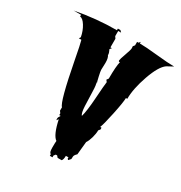

<svg xmlns="http://www.w3.org/2000/svg" viewBox="-190 -881 1024 1084"><g transform="rotate(30 321.5 -339.0)"><path d="M429.7 -101.1 421.4 -16.6Q407.2 -3.4 406.2 5.9Q405.3 15.1 405.3 23.4L396 34.2Q395.5 34.7 395 35.2Q392.6 39.6 389.2 35.2Q385.7 30.8 385.7 28.6Q385.7 26.4 387.2 23.4H369.6Q369.6 47.4 361.3 56.6H335L325.7 45.9H316.9L308.1 56.6V68.4H291V56.6Q279.8 56.6 279.8 20.8Q279.8 -15.1 281.2 -22.5Q251 -43.5 231.4 -135.7L222.2 -123.5Q221.2 -125.5 221.2 -134Q221.2 -142.6 231.4 -157.2H222.2V-168.9L213.4 -180.7V-203.1Q189.5 -224.1 142.6 -469.7Q125 -564 117.7 -587.9H101.1L107.9 -598.6Q101.1 -636.7 82.3 -667Q63.5 -697.3 45.9 -697.8V-709H-2.9Q132.3 -734.9 264.6 -734.9V-745.6H281.2L292 -734.9H272.9V-701.2L281.2 -689V-632.8H291L281.2 -621.6Q291 -602.1 291 -591.8V-587.9Q300.8 -574.7 300.8 -543L299.3 -497.1Q299.3 -488.8 306.4 -456.8Q313.5 -424.8 316.9 -417.5L310.5 -425.8Q317.9 -412.6 318.8 -365.5Q319.8 -318.4 322 -273.4Q324.2 -228.5 335 -216.8Q346.2 -254.4 352.1 -342.3Q357.9 -430.2 361.3 -452.1L352.5 -463.4L361.3 -475.6Q361.3 -555.2 369.6 -587.9Q368.2 -586.4 366.7 -586.4Q360.4 -586.4 360.4 -594Q360.4 -601.6 374.3 -639.9Q388.2 -678.2 388.2 -688.7Q388.2 -699.2 387.2 -701.2L396 -712.4V-734.9H405.3L414.1 -745.6V-734.9Q452.6 -734.9 530 -726.8Q607.4 -718.8 646.5 -718.8L606.9 -697.3Q571.3 -672.9 540 -583.7Q508.8 -494.6 508.8 -428.7H500Q500 -401.4 482.4 -318.1Q464.8 -234.9 455.6 -214.8H464.4V-203.1L455.6 -192.4Q455.6 -170.9 448 -143.8Q440.4 -116.7 429.7 -101.1Z"/></g></svg>

Font: Butcherman Caps
Style: Regular
Weight: 400
Version: Version 001.003